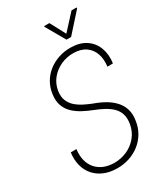

<svg xmlns="http://www.w3.org/2000/svg" viewBox="-222 -994 946 1096"><g transform="rotate(-30 251.5 -446.0)"><path d="M403.8 -174.3Q409.7 -210.4 401.1 -237.5Q392.6 -264.6 372.3 -284.2Q352.1 -303.7 324.7 -318.4Q297.4 -333 267.6 -344.7Q232.9 -357.9 201.4 -374.8Q169.9 -391.6 146.2 -414.6Q122.6 -437.5 111.6 -468.5Q100.6 -499.5 106.4 -541.5Q111.8 -582.5 131.3 -616Q150.9 -649.4 181.2 -672.9Q211.4 -696.3 249 -708.7Q286.6 -721.2 327.6 -720.7Q387.7 -720.2 427.2 -693.8Q466.8 -667.5 483.6 -622.3Q500.5 -577.1 492.7 -521.5L456.1 -521Q462.4 -566.9 450 -604Q437.5 -641.1 406 -663.1Q374.5 -685.1 326.2 -685.5Q282.2 -686 243.4 -668.5Q204.6 -650.9 177.7 -618.7Q150.9 -586.4 143.6 -543.5Q137.7 -504.4 149.4 -477.5Q161.1 -450.7 183.1 -432.4Q205.1 -414.1 231.2 -401.4Q257.3 -388.7 279.8 -379.9Q321.3 -365.2 353.5 -346.2Q385.7 -327.1 407.7 -302.2Q429.7 -277.3 439 -245.6Q448.2 -213.9 441.9 -174.8Q436 -131.8 416 -97.7Q396 -63.5 365.2 -39.3Q334.5 -15.1 295.9 -2.4Q257.3 10.3 214.4 9.8Q167.5 9.3 130.9 -6.1Q94.2 -21.5 69.3 -49.8Q44.4 -78.1 34.4 -116.7Q24.4 -155.3 30.3 -202.1H67.9Q62.5 -163.1 70.3 -130.9Q78.1 -98.6 97.7 -75.2Q117.2 -51.8 147.2 -38.8Q177.2 -25.9 216.3 -25.4Q261.7 -25.4 301.3 -43.2Q340.8 -61 368.4 -94.5Q396 -127.9 403.8 -174.3ZM293.5 -902.3 347.2 -801.3 439.5 -901.9H472.7L472.2 -895L361.3 -771.5H331.1L258.8 -897.5L259.3 -902.3Z"/></g></svg>

Font: Roboto Condensed ExtraLight
Style: Italic
Weight: 250
Italic angle: -12°
Designer: Christian Robertson
Foundry: Google
Version: Version 3.008; 2023